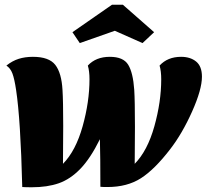

<svg xmlns="http://www.w3.org/2000/svg" viewBox="-20 -770 873 811"><path d="M48 -390Q41 -437 32.5 -459.5Q24 -482 7 -493Q32 -513 59 -521.5Q86 -530 119 -530Q187 -530 213.5 -496Q240 -462 244 -390Q247 -344 247 -238Q247 -146 246 -78Q300 -133 329 -236.5Q358 -340 358 -435Q358 -470 351 -493Q385 -530 444 -530Q501 -530 521.5 -496.5Q542 -463 547 -391Q550 -346 550 -234Q550 -144 549 -78Q603 -133 632 -236.5Q661 -340 661 -435Q661 -470 654 -493Q688 -530 745 -530Q784 -530 808.5 -510Q833 -490 833 -446Q833 -392 791.5 -299Q750 -206 699 -140Q633 -54 575 -17Q517 20 434 20Q414 20 404 19Q404 -107 402 -182Q362 -101 319.5 -57Q277 -13 228.5 4Q180 21 114 21Q88 21 74 20Q67 -264 48 -390ZM317 -588 286 -634 453 -750H499L631 -634L582 -588L465 -640Z"/></svg>

Font: Sansita ExtraBold Italic
Style: Regular
Weight: 800
Italic angle: -11°
Designer: Pablo Cosgaya
Foundry: Omnibus-Type
Version: Version 1.006